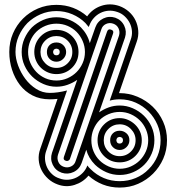

<svg xmlns="http://www.w3.org/2000/svg" viewBox="-20 -714 799 868"><path d="M532 -91Q526 -95 521 -95Q516 -95 510 -91Q506 -85 506 -80Q506 -75 510 -69Q514 -65 521 -65Q528 -65 532 -69Q536 -73 536 -80Q536 -87 532 -91ZM521 -208Q495 -208 471 -198Q447 -188 430 -171Q413 -154 403 -130Q393 -106 393 -80Q393 -53 403 -29.5Q413 -6 430 11Q447 28 471 38.5Q495 49 521 49Q548 49 571.5 38.5Q595 28 612 11Q629 -6 639.5 -29.5Q650 -53 650 -80Q650 -105 640 -128.5Q630 -152 612.5 -169.5Q595 -187 571.5 -197.5Q548 -208 521 -208ZM521 -123Q538 -123 551.5 -111.5Q565 -100 565 -80Q565 -62 552 -49Q539 -36 521 -36Q503 -36 490 -49Q478 -61 478 -80Q478 -99 490 -111Q502 -123 521 -123ZM521 -180Q541 -180 559 -172Q577 -164 591 -150.5Q605 -137 613 -119Q621 -101 621 -80Q621 -38 592 -9Q578 5 560 12.5Q542 20 521 20Q479 20 450 -9Q436 -23 428.5 -41Q421 -59 421 -80Q421 -101 428.5 -119Q436 -137 450 -151Q479 -180 521 -180ZM593 -80Q593 -109 572 -130.5Q551 -152 521 -152Q491 -152 470 -131Q449 -110 449 -80Q449 -50 470 -29Q491 -8 521 -8Q551 -8 572 -29Q593 -50 593 -80ZM296 5Q294 10 288.5 12.5Q283 15 278 13Q264 9 269 -5L464 -571Q469 -585 482 -580Q496 -576 491 -562ZM518 -553Q523 -570 516 -585.5Q509 -601 492 -607Q475 -613 459 -605.5Q443 -598 438 -581L242 -14Q237 3 244 18.5Q251 34 268 40Q285 46 301 38.5Q317 31 322 14ZM246 -490Q240 -494 235 -494Q230 -494 224 -490Q220 -484 220 -479Q220 -474 224 -468Q228 -464 235 -464Q242 -464 246 -468Q250 -472 250 -479Q250 -486 246 -490ZM235 -607Q209 -607 185 -597Q161 -587 144 -570Q127 -553 117 -529Q107 -505 107 -479Q107 -453 117 -430Q127 -407 144 -389Q161 -371 184.5 -360.5Q208 -350 235 -350Q262 -350 285.5 -360.5Q309 -371 326 -388Q343 -405 353.5 -428.5Q364 -452 364 -479Q364 -505 353.5 -529Q343 -553 326 -570Q309 -587 285.5 -597Q262 -607 235 -607ZM266 -510Q279 -497 279 -479Q279 -461 266 -448Q253 -435 235 -435Q217 -435 204 -448Q192 -460 192 -479Q192 -498 204 -510Q216 -522 235 -522Q254 -522 266 -510ZM235 -579Q277 -579 306 -550Q320 -536 327.5 -518Q335 -500 335 -479Q335 -437 306 -408Q292 -394 274 -386.5Q256 -379 235 -379Q215 -379 197 -386.5Q179 -394 165 -407.5Q151 -421 143 -439.5Q135 -458 135 -479Q135 -500 142.5 -518Q150 -536 164 -550Q193 -579 235 -579ZM286 -530Q265 -551 235 -551Q205 -551 184 -530Q163 -509 163 -479Q163 -450 184 -428.5Q205 -407 235 -407Q265 -407 286 -428Q307 -449 307 -479Q307 -509 286 -530ZM235 -692Q275 -692 310.5 -678.5Q346 -665 374 -640Q398 -674 437.5 -687.5Q477 -701 519 -687Q544 -678 563 -661Q582 -644 592.5 -622Q603 -600 605 -575Q607 -550 598 -525L518 -293H521Q563 -293 602 -276.5Q641 -260 670.5 -231.5Q700 -203 717.5 -164Q735 -125 735 -80Q735 -35 718 3.5Q701 42 672 71Q643 100 604.5 117Q566 134 521 134Q480 134 444.5 120Q409 106 380 80Q355 110 317 122Q279 134 241 120Q216 111 197.5 94Q179 77 168 55.5Q157 34 155 9Q153 -16 162 -41L240 -267Q231 -266 222 -265.5Q213 -265 205 -265Q161 -265 127 -282.5Q93 -300 70 -330Q47 -360 34.5 -398.5Q22 -437 22 -479Q22 -524 38.5 -562.5Q55 -601 84 -630Q113 -659 151.5 -675.5Q190 -692 235 -692ZM235 -664Q197 -664 163.5 -649.5Q130 -635 104 -610Q79 -584 64.5 -550.5Q50 -517 50 -479Q50 -450 62 -417.5Q74 -385 94.5 -357.5Q115 -330 143.5 -312Q172 -294 205 -294Q241 -294 283 -305L189 -32Q182 -13 183.5 6.5Q185 26 193 43Q201 60 215.5 73.5Q230 87 250 93Q269 100 288.5 98.5Q308 97 324.5 89Q341 81 354.5 67Q368 53 375 34Q378 39 381.5 42.5Q385 46 390 51Q416 77 449.5 91Q483 105 521 105Q559 105 593 91Q627 77 652 51Q678 25 692 -8.5Q706 -42 706 -80Q706 -117 691.5 -150.5Q677 -184 652 -209.5Q627 -235 593.5 -250Q560 -265 521 -265Q497 -265 476 -259L571 -535Q578 -554 576.5 -573.5Q575 -593 566.5 -610Q558 -627 543.5 -640.5Q529 -654 510 -660Q490 -667 470.5 -665.5Q451 -664 434 -655.5Q417 -647 404 -632.5Q391 -618 384 -599L381 -592L366 -610Q341 -635 307 -649.5Q273 -664 235 -664ZM235 -636Q267 -636 296 -623.5Q325 -611 346 -590Q376 -559 386 -519L411 -590Q421 -618 447 -630.5Q473 -643 501 -634Q529 -624 541.5 -598Q554 -572 545 -544L428 -206Q448 -220 471.5 -228.5Q495 -237 521 -237Q552 -237 580.5 -224.5Q609 -212 630.5 -191Q652 -170 665 -141.5Q678 -113 678 -80Q678 -48 665.5 -19Q653 10 632 31Q611 52 582 64.5Q553 77 521 77Q489 77 460.5 64.5Q432 52 410 31Q380 1 370 -37L349 23Q339 51 313 63.5Q287 76 259 67Q231 57 218.5 31Q206 5 215 -23L329 -353Q309 -339 285 -330.5Q261 -322 235 -322Q204 -322 175.5 -334.5Q147 -347 125.5 -368Q104 -389 91 -417.5Q78 -446 78 -479Q78 -511 90.5 -539.5Q103 -568 124 -590Q146 -611 174.5 -623.5Q203 -636 235 -636Z"/></svg>

Font: Zschusch
Style: Regular
Weight: 400
Designer: Peter Wiegel
Foundry: Peter Wiegel